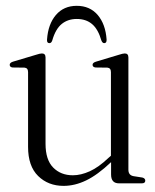

<svg xmlns="http://www.w3.org/2000/svg" viewBox="-20 -614 519 643"><path d="M74 -122V-372.5Q74 -386.5 62 -387.5L21.5 -388Q12.5 -389.5 12.5 -397Q12.5 -404 23.5 -407.5L100.5 -430.5Q114 -435 120.5 -435Q132.5 -435 132.5 -421.5V-132.5Q132.5 -79 158 -53Q183.5 -27 224 -27Q251 -27 280.8 -40.5Q310.5 -54 343 -85L351.5 -92.5V-372.5Q351.5 -386.5 339.5 -387.5L299.5 -388Q290 -389.5 290 -397Q290 -404 301.5 -407.5L378 -430.5Q391.5 -435 398 -435Q410 -435 410 -421.5V-45.5Q410 -27 427.5 -24L456.5 -19.5Q466.5 -17 466.5 -9Q466.5 0 455 0H378.5Q352 0 352 -29.5V-71Q306.5 -28 268.5 -9.8Q230.5 8.5 193 8.5Q141.5 8.5 107.8 -24.5Q74 -57.5 74 -122ZM237 -550.5Q207.5 -550.5 186.8 -533.8Q166 -517 155 -478.5Q152 -469.5 145.5 -469.5Q136.5 -469.5 137.5 -481.5Q141 -533 167.2 -563.8Q193.5 -594.5 237 -594.5Q281 -594.5 307.2 -563.8Q333.5 -533 337 -481.5Q337.5 -469.5 329 -469.5Q323 -469.5 319.5 -478.5Q308.5 -516.5 288.2 -533.5Q268 -550.5 237 -550.5Z"/></svg>

Font: Fraunces 144pt Soft Light
Style: Regular
Weight: 300
Version: Version 1.000;[0bf87f6ff]